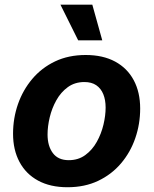

<svg xmlns="http://www.w3.org/2000/svg" viewBox="-20 -787 654 818"><path d="M267.8 10.7Q194 10.7 142.2 -17.6Q90.3 -45.8 63 -97.2Q35.6 -148.5 35.6 -217.2Q35.6 -283 56.5 -343.2Q77.5 -403.4 117.4 -450.7Q157.3 -498 214.6 -525.4Q272 -552.7 345.1 -552.7Q418.6 -552.7 470.6 -524.6Q522.5 -496.5 549.9 -445.1Q577.2 -393.8 577.2 -324.6Q577.2 -258.7 556.4 -198.5Q535.7 -138.2 495.7 -91.1Q455.7 -43.9 398.3 -16.6Q341 10.7 267.8 10.7ZM272.9 -104.6Q313.8 -104.6 343.5 -126.5Q373.3 -148.3 392.4 -182.7Q411.6 -217.1 420.8 -256Q430 -294.9 430 -328.7Q430 -361.5 420 -385.9Q410 -410.3 390.1 -423.9Q370.2 -437.5 339.7 -437.5Q298.9 -437.5 269.1 -415.9Q239.3 -394.3 220.2 -360.1Q201 -325.8 191.8 -287.1Q182.6 -248.3 182.6 -214Q182.6 -165.1 205.1 -134.9Q227.6 -104.6 272.9 -104.6ZM313.1 -615.1 237.5 -767.1H373.3L415.7 -615.1Z"/></svg>

Font: Adwaita Sans
Style: Italic
Weight: 400
Italic angle: -9.39999°
Designer: Rasmus Andersson
Foundry: rsms
Version: Version 4.001;git-9221beed3